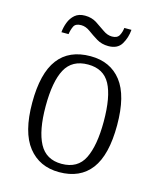

<svg xmlns="http://www.w3.org/2000/svg" viewBox="-110 -796 733 885"><g transform="rotate(15 256.5 -354.0)"><path d="M256 10Q162 10 108 -58.5Q54 -127 54 -268Q54 -408 105.5 -476Q157 -544 259 -544Q354 -544 406.5 -476.5Q459 -409 459 -268Q459 -126 407.5 -58Q356 10 256 10ZM257 -30Q334 -30 364.5 -92Q395 -154 395 -268Q395 -387 363.5 -445.5Q332 -504 258 -504Q182 -504 150 -445Q118 -386 118 -268Q118 -152 150.5 -91Q183 -30 257 -30ZM325 -610Q293 -610 268.5 -625Q244 -640 223 -655.5Q202 -671 180 -671Q153 -671 145 -654Q137 -637 134 -616H100Q102 -640 111 -663.5Q120 -687 138 -702.5Q156 -718 186 -718Q218 -718 242 -702.5Q266 -687 287 -672Q308 -657 330 -657Q355 -657 364 -673.5Q373 -690 375 -710H409Q406 -672 387.5 -641Q369 -610 325 -610Z"/></g></svg>

Font: Noto Serif Tamil SemiCondensed Light
Style: Regular
Weight: 300
Width: 4
Designer: Indian Type Foundry, Tom Grace, and the Monotype Design Team
Foundry: Monotype Imaging Inc.
Version: Version 2.004; ttfautohint (v1.8.4.7-5d5b)